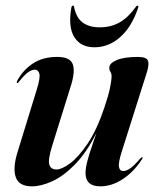

<svg xmlns="http://www.w3.org/2000/svg" viewBox="-20 -649 554 678"><path d="M482.5 -93.5Q486 -93 481.5 -87Q453.5 -43 414.2 -17Q375 9 334.5 9Q282 9 282 -38Q282 -56 289 -82Q296 -108 305.2 -134.2Q314.5 -160.5 320.5 -179.5Q285 -109 244.2 -67.8Q203.5 -26.5 164.2 -8.8Q125 9 93 9Q47 9 35.8 -23Q24.5 -55 41.5 -110.5L109 -330Q123 -374.5 119 -388.8Q115 -403 103 -403Q92.5 -403 79.8 -394.2Q67 -385.5 48 -361.5Q43 -355 41 -355.5Q37 -356 42 -366Q62.5 -403 97.2 -425.5Q132 -448 182 -448Q226 -448 236.2 -424Q246.5 -400 231.5 -350L163.5 -132Q149 -84.5 154.2 -67.5Q159.5 -50.5 179.5 -50.5Q198 -50.5 227.5 -72.2Q257 -94 289.5 -142Q322 -190 348.5 -269Q363 -311.5 368.5 -338.8Q374 -366 374 -380Q374 -389.5 370 -395.2Q366 -401 366 -409.5Q366 -426 392.5 -437Q419 -448 466.5 -448Q496.5 -448 502 -435.8Q507.5 -423.5 499.5 -396.5L411 -117Q397.5 -75.5 400 -60.2Q402.5 -45 415.5 -45Q426 -45 439.5 -54.2Q453 -63.5 475 -89Q480 -94 482.5 -93.5ZM332 -552.5Q372.5 -552.5 403 -570.2Q433.5 -588 459.5 -624.5Q462 -629 465.5 -629Q470 -629 468 -622Q445 -553.5 404.2 -517.8Q363.5 -482 313.5 -482Q265 -482 242.5 -517.8Q220 -553.5 232 -622Q233 -629 238 -629Q241.5 -629 241.5 -624.5Q249.5 -585.5 272.5 -569Q295.5 -552.5 332 -552.5Z"/></svg>

Font: Fraunces 144pt SemiBold
Style: Italic
Weight: 600
Italic angle: -16°
Version: Version 1.000;[0bf87f6ff]